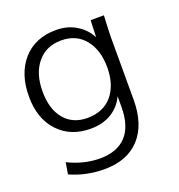

<svg xmlns="http://www.w3.org/2000/svg" viewBox="-131 -624 881 943"><g transform="rotate(-20 309.5 -152.0)"><path d="M263.2 -54.7Q346.2 -54.7 392.6 -108.9Q439 -164.1 439 -255.4Q439 -347.2 393.6 -402.3Q349.1 -457 270.5 -457Q191.4 -457 145.5 -400.9Q99.6 -345.7 99.6 -252Q99.6 -160.6 143.1 -107.4Q187 -54.7 263.2 -54.7ZM255.9 210.4Q161.1 210.4 77.6 172.9L87.9 112.8Q169.9 153.3 253.9 153.3Q296.9 153.3 331.1 141.1Q365.2 128.9 389.2 104Q413.1 79.1 425.5 41Q438 2.9 438 -48.8V-104.5Q416 -55.7 370.1 -27.6Q324.2 0.5 260.7 0.5Q155.8 0.5 92.3 -67.4Q28.3 -135.7 28.3 -251.5Q28.3 -370.1 91.3 -441.9Q154.8 -513.7 264.2 -513.7Q325.2 -513.7 370.1 -485.4Q415 -458 438 -412.6L441.4 -501H510.7Q506.3 -414.6 506.3 -387.2V-62Q506.3 67.9 440.9 139.2Q375.5 210.4 255.9 210.4Z"/></g></svg>

Font: Ride Light
Style: Regular
Weight: 300
Version: Version 3.000